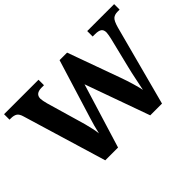

<svg xmlns="http://www.w3.org/2000/svg" viewBox="-124 -1015 1316 1316"><g transform="rotate(-45 533.5 -357.0)"><path d="M84 -608Q75 -640 58.5 -650.5Q42 -661 13 -661H0V-714H334V-661H311Q251 -661 251 -613Q251 -605 254 -589Q257 -573 261 -559L328 -328Q336 -303 344 -272.5Q352 -242 358.5 -212.5Q365 -183 367 -161Q374 -193 382 -221.5Q390 -250 399 -279L531 -707H604L742 -325Q759 -278 772.5 -231.5Q786 -185 791 -159Q799 -195 809 -245.5Q819 -296 831 -344L884 -560Q887 -572 890 -589Q893 -606 893 -614Q893 -640 877.5 -650.5Q862 -661 829 -661H806V-714H1067V-661H1048Q1019 -661 1002.5 -647Q986 -633 972 -583L817 0H703L535 -469L391 0H267Z"/></g></svg>

Font: Noto Serif Toto
Style: Bold
Weight: 700
Designer: Monotype Design Team
Foundry: Monotype Imaging Inc.
Version: Version 2.001; ttfautohint (v1.8.4.7-5d5b)